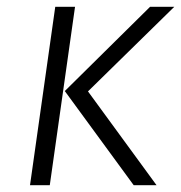

<svg xmlns="http://www.w3.org/2000/svg" viewBox="-20 -543 531 563"><path d="M126 0H68L142 -523H200ZM238 -275 439 0H372L170 -276L420 -523H491Z"/></svg>

Font: Fira Sans Light
Style: Italic
Weight: 300
Italic angle: -8°
Designer: bBox Type GmbH & Carrois Corporate GbR & Edenspiekermann AG
Foundry: bBox Type GmbH & Carrois Corporate GbR & Edenspiekermann AG
Version: Version 4.301